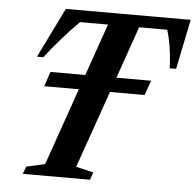

<svg xmlns="http://www.w3.org/2000/svg" viewBox="-53 -816 887 870"><g transform="rotate(5 390.0 -381.0)"><path d="M82.5 0 95 -34 179.5 -53 302 -404H144.5L167 -471H325.5L408 -707.5H281Q240 -667 199.8 -621Q159.5 -575 129 -534.5H100L211.5 -761.5H779.5L733 -534.5H703.5Q703.5 -541 703.2 -547.5Q703 -554 702.5 -559.5Q700.5 -596.5 694.2 -635Q688 -673.5 677.5 -707.5H549.5L467 -471H625L601 -404H443.5L320.5 -53L400 -34L388 0Z"/></g></svg>

Font: Libre Caslon Condensed Bold
Style: Italic
Weight: 700
Italic angle: -22.583°
Designer: Pablo Impallari, Rodrigo Fuenzalida, Katja Schimmel, Ertekin Erdin
Foundry: Pablo Impallari, Rodrigo Fuenzalida
Version: Version 2.000; ttfautohint (v1.8.4.7-5d5b);gftools[0.9.33]